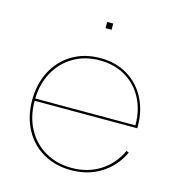

<svg xmlns="http://www.w3.org/2000/svg" viewBox="-106 -796 829 896"><g transform="rotate(15 308.5 -348.0)"><path d="M566 -270V-261H70Q70 -186 101 -127.5Q132 -69 188.5 -36Q245 -3 317 -3Q395 -3 454.5 -41Q514 -79 545 -146L557 -141Q524 -71 461.5 -31.5Q399 8 317 8Q241 8 182 -26Q123 -60 90.5 -121.5Q58 -183 58 -261Q58 -340 90.5 -402Q123 -464 181.5 -498.5Q240 -533 316 -533Q390 -533 446.5 -499.5Q503 -466 534.5 -406Q566 -346 566 -270ZM70 -272H554Q554 -345 524 -402Q494 -459 440 -490.5Q386 -522 316 -522Q246 -522 191 -490.5Q136 -459 104 -402Q72 -345 70 -272ZM331 -704V-674H302V-704Z"/></g></svg>

Font: Hepta Slab Thin
Style: Regular
Weight: 250
Designer: Michael LaGattuta
Foundry: Michael LaGattuta
Version: Version 1.100; ttfautohint (v1.8) -l 8 -r 50 -G 200 -x 14 -D